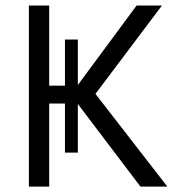

<svg xmlns="http://www.w3.org/2000/svg" viewBox="-20 -687 636 707"><path d="M86.4 0V-666.5H161.1V-371.6H219.2V-541.5H266.6V-374L482.9 -666.5H576.2L331.5 -341.3L596.2 0H497.1L266.6 -304.2V-125H219.2V-305.7H161.1V0Z"/></svg>

Font: NMS Futura Pro Book
Style: Regular
Weight: 400
Designer: Blend3rman
Version: Version 0.1